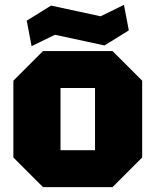

<svg xmlns="http://www.w3.org/2000/svg" viewBox="-20 -770 640 790"><path d="M35 -122V-438L157 -560H443L565 -438V-122L443 0H157ZM229 -152H371V-408H229ZM110 -580 90 -685 190 -747 394 -703 490 -750 510 -645 410 -583 206 -627Z"/></svg>

Font: Tektur ExtraBold
Style: Regular
Weight: 800
Designer: Adam Jagosz
Foundry: Adam Jagosz
Version: Version 1.005;gftools[0.9.30]